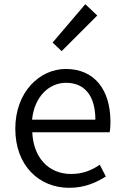

<svg xmlns="http://www.w3.org/2000/svg" viewBox="-20 -883 589 916"><path d="M310 13C384 13 439 -12 485 -41L456 -97C415 -69 373 -53 319 -53C211 -53 139 -132 134 -252H503C506 -266 507 -283 507 -301C507 -457 429 -554 294 -554C170 -554 53 -445 53 -269C53 -92 167 13 310 13ZM133 -312C144 -423 215 -488 295 -488C383 -488 435 -427 435 -312ZM274 -639 444 -809 387 -863 231 -680Z"/></svg>

Font: Noto Sans KR DemiLight
Style: Regular
Weight: 350
Designer: Ryoko NISHIZUKA 西塚涼子 (kana, bopomofo & ideographs); Paul D. Hunt (Latin, Greek & Cyrillic); Sandoll Communications 산돌커뮤니
Foundry: Adobe
Version: Version 2.004;hotconv 1.0.118;makeotfexe 2.5.65603